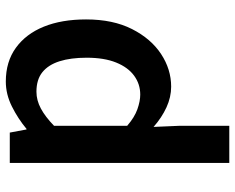

<svg xmlns="http://www.w3.org/2000/svg" viewBox="-96 -514 828 677"><g transform="rotate(-90 318.5 -175.0)"><path d="M83 219V-555H190L201 -496H203Q239 -526 282 -547.5Q325 -569 370 -569Q440 -569 489 -533.5Q538 -498 563.5 -435Q589 -372 589 -286Q589 -191 555 -124Q521 -57 467 -21.5Q413 14 352 14Q315 14 279 -2.5Q243 -19 210 -48L214 45V219ZM324 -95Q361 -95 390.5 -116.5Q420 -138 437 -180Q454 -222 454 -284Q454 -340 441.5 -379.5Q429 -419 403 -440Q377 -461 334 -461Q304 -461 275 -445.5Q246 -430 214 -399V-141Q244 -115 272.5 -105Q301 -95 324 -95Z"/></g></svg>

Font: Noto Sans SC Thin SemiBold
Style: Regular
Weight: 600
Version: Version 2.004-H2;hotconv 1.0.118;makeotfexe 2.5.65603